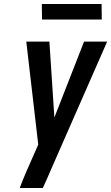

<svg xmlns="http://www.w3.org/2000/svg" viewBox="-20 -944 558 964"><path d="M195 0H79Q94 -40 111 -79.5Q128 -119 146 -159L172 -218L112 -735H228L253 -354L402 -735H518L248 -120L214 -42ZM491 -846H191L190 -924H490Z"/></svg>

Font: Iosevka Oblique
Style: Bold
Weight: 700
Italic angle: -9°
Monospace: yes
Designer: Belleve Invis
Foundry: Belleve Invis
Version: Version 32.5.0; ttfautohint (v1.8.4)